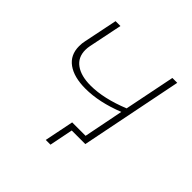

<svg xmlns="http://www.w3.org/2000/svg" viewBox="-169 -659 920 920"><g transform="rotate(45 291.0 -199.5)"><path d="M522 -519 418 0H326L302 120H270L300 -29H391L431 -231Q323 -188 231 -188Q153 -188 109 -219.5Q65 -251 65 -311Q65 -331 69 -348L104 -519H137L102 -348Q99 -333 99 -319Q99 -269 136 -242.5Q173 -216 238 -216Q326 -216 437 -261L489 -519Z"/></g></svg>

Font: Montserrat Alternates ExLight
Style: Italic
Weight: 275
Italic angle: -11.3°
Designer: Julieta Ulanovsky
Foundry: Julieta Ulanovsky
Version: Version 7.200